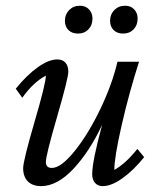

<svg xmlns="http://www.w3.org/2000/svg" viewBox="-20 -632 540 660"><path d="M248 -516.6Q227.5 -516.6 215.3 -528.6Q203.1 -540.5 203.1 -560.5Q203.1 -582.5 217.8 -597.4Q232.4 -612.3 254.9 -612.3Q274.4 -612.3 286.1 -599.6Q297.9 -586.9 297.9 -568.4Q297.9 -545.4 283.9 -531Q270 -516.6 248 -516.6ZM403.3 -516.6Q382.8 -516.6 370.6 -528.6Q358.4 -540.5 358.4 -560.5Q358.4 -582.5 373 -597.4Q387.7 -612.3 410.2 -612.3Q429.7 -612.3 441.4 -599.6Q453.1 -586.9 453.1 -568.4Q453.1 -545.4 439.2 -531Q425.3 -516.6 403.3 -516.6ZM176.8 -427.7Q194.8 -427.7 204.8 -416.7Q214.8 -405.8 214.8 -385.7Q214.8 -363.3 176.3 -230.7Q137.7 -98.1 137.7 -75.2Q137.7 -54.7 158.2 -54.7Q189.9 -54.7 236.8 -113Q283.7 -171.4 324.7 -256.8Q365.7 -342.3 383.8 -419.9H458Q423.8 -313.5 398.4 -202.4Q373 -91.3 373 -47.9Q411.6 -69.3 452.1 -120.1L475.6 -91.8Q438.5 -45.9 400.6 -19Q362.8 7.8 333 7.8Q316.4 7.8 306.6 -3.4Q296.9 -14.6 296.9 -33.2Q296.9 -77.1 331.1 -203.1Q288.6 -111.8 232.7 -52Q176.8 7.8 121.1 7.8Q92.3 7.8 75.9 -8.3Q59.6 -24.4 59.6 -53.7Q59.6 -79.1 98.6 -212.6Q137.7 -346.2 137.7 -372.1Q94.2 -349.1 56.6 -295.9L34.2 -327.1Q71.8 -373.5 109.6 -400.6Q147.5 -427.7 176.8 -427.7Z"/></svg>

Font: Crimson Pro
Style: Italic
Weight: 400
Italic angle: -12°
Designer: Jacques Le Bailly
Foundry: Baron von Fonthausen
Version: Version 1.003